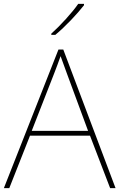

<svg xmlns="http://www.w3.org/2000/svg" viewBox="-20 -1023 617 992"><path d="M414 -996V-1003H384C355 -960 290 -889 245 -849V-843H266C319 -887 379 -951 414 -996ZM549 -51H577L307 -767H282L0 -51H28L135 -322H445ZM325 -645 435 -347H144L260 -644C270 -671 283 -703 293 -733C306 -696 317 -668 325 -645Z"/></svg>

Font: Noto Sans Tamil UI Thin
Style: Regular
Weight: 100
Designer: Jelle Bosma - Monotype Design Team
Foundry: Monotype Imaging Inc.
Version: Version 2.004